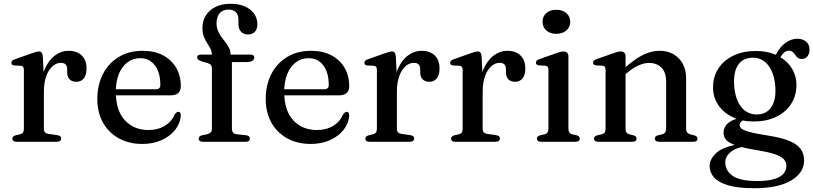

<svg xmlns="http://www.w3.org/2000/svg" viewBox="-20 -748 4291 1013"><path d="M194 -261Q194 -332 215 -381Q236 -430 269.5 -455Q303 -480 341 -480Q386.5 -480 411.5 -455.2Q436.5 -430.5 436.5 -386.5Q436.5 -351.5 421.8 -334Q407 -316.5 384 -316.5Q360 -316.5 347.2 -329.5Q334.5 -342.5 334.5 -366V-383Q334 -400 326 -408.2Q318 -416.5 300 -416.5Q278.5 -416.5 258 -399.2Q237.5 -382 224.5 -347.8Q211.5 -313.5 211.5 -261ZM206 -450 211.5 -333.5V-69Q211.5 -56.5 217.2 -50Q223 -43.5 237 -41.5L282 -35Q292.5 -33.5 297.5 -29.2Q302.5 -25 302.5 -17Q302.5 -9 296.8 -4.5Q291 0 279.5 0H67.5Q56 0 50.5 -4.5Q45 -9 45 -16.5Q45 -23 49.2 -27.2Q53.5 -31.5 62 -34L86 -39.5Q96 -42 101 -48.8Q106 -55.5 106 -69V-378.5Q106 -390 102.2 -395Q98.5 -400 89.5 -401L56 -402.5Q47 -403.5 43.5 -407.2Q40 -411 40 -416.5Q40 -423 44.2 -427.5Q48.5 -432 59.5 -435.5L141 -464.5Q160.5 -471.5 170.2 -474Q180 -476.5 185.5 -476.5Q195 -476.5 199.8 -470.5Q204.5 -464.5 206 -450Z M934 -292.5Q934 -269.5 920.2 -257.2Q906.5 -245 880.5 -245H561V-277H801Q826 -277 826 -299Q826 -366 797 -403.5Q768 -441 720 -441Q681.5 -441 652.5 -419.2Q623.5 -397.5 607.2 -357.8Q591 -318 591 -264.5Q591 -165 638.8 -113.5Q686.5 -62 763.5 -62Q813 -62 849.5 -84.2Q886 -106.5 901 -143.5Q907.5 -151.5 911.8 -154.8Q916 -158 921 -158Q928 -158 931 -152Q934 -146 934 -138Q931 -97 904.2 -63Q877.5 -29 832.8 -8.8Q788 11.5 731 11.5Q661 11.5 607.2 -18Q553.5 -47.5 523.5 -100.8Q493.5 -154 493.5 -226Q493.5 -299.5 522.8 -356.8Q552 -414 605.8 -447Q659.5 -480 733.5 -480Q795 -480 840 -456.2Q885 -432.5 909.5 -390.2Q934 -348 934 -292.5Z M1203.5 -69.5Q1203.5 -56.5 1209.2 -49Q1215 -41.5 1227.5 -40L1278 -34.5Q1288.5 -33.5 1293.2 -28.8Q1298 -24 1298 -17Q1298 0 1276 0H1049.5Q1039.5 0 1033.8 -4.5Q1028 -9 1028 -16Q1028 -23.5 1032.8 -28Q1037.5 -32.5 1047.5 -34.5L1072 -39.5Q1085.5 -43 1091.8 -49.8Q1098 -56.5 1098 -68.5V-388Q1098 -398 1093 -404.8Q1088 -411.5 1074 -415.5L1046.5 -423.5Q1030.5 -428.5 1025.2 -433.8Q1020 -439 1020 -445Q1020 -452 1025 -456Q1030 -460 1040.5 -460H1122.5L1098 -442V-459Q1098 -475.5 1090.8 -490Q1083.5 -504.5 1073.2 -520Q1063 -535.5 1055.5 -554.8Q1048 -574 1048 -599Q1048 -656.5 1088.2 -692.2Q1128.5 -728 1198 -728Q1243 -728 1274.2 -713.2Q1305.5 -698.5 1321.8 -674.2Q1338 -650 1338 -621.5Q1338 -594.5 1324.5 -580.2Q1311 -566 1289 -566Q1265.5 -566 1251.8 -580.8Q1238 -595.5 1238 -620.5V-645Q1238 -670.5 1224.2 -684Q1210.5 -697.5 1185.5 -697.5Q1155 -697 1138.8 -678Q1122.5 -659 1122.5 -624.5Q1122.5 -603 1130 -585.2Q1137.5 -567.5 1148.5 -552.5Q1159.5 -537.5 1170.5 -523.5Q1181.5 -509.5 1189 -494.5Q1196.5 -479.5 1196.5 -462.5V-441.5L1182.5 -460H1300.5Q1311 -460 1316.2 -456.2Q1321.5 -452.5 1321.5 -444.5Q1321.5 -434 1311 -427.2Q1300.5 -420.5 1278 -420.5H1203.5Z M1822.5 -292.5Q1822.5 -269.5 1808.8 -257.2Q1795 -245 1769 -245H1449.5V-277H1689.5Q1714.5 -277 1714.5 -299Q1714.5 -366 1685.5 -403.5Q1656.5 -441 1608.5 -441Q1570 -441 1541 -419.2Q1512 -397.5 1495.8 -357.8Q1479.5 -318 1479.5 -264.5Q1479.5 -165 1527.2 -113.5Q1575 -62 1652 -62Q1701.5 -62 1738 -84.2Q1774.5 -106.5 1789.5 -143.5Q1796 -151.5 1800.2 -154.8Q1804.5 -158 1809.5 -158Q1816.5 -158 1819.5 -152Q1822.5 -146 1822.5 -138Q1819.5 -97 1792.8 -63Q1766 -29 1721.2 -8.8Q1676.5 11.5 1619.5 11.5Q1549.5 11.5 1495.8 -18Q1442 -47.5 1412 -100.8Q1382 -154 1382 -226Q1382 -299.5 1411.2 -356.8Q1440.5 -414 1494.2 -447Q1548 -480 1622 -480Q1683.5 -480 1728.5 -456.2Q1773.5 -432.5 1798 -390.2Q1822.5 -348 1822.5 -292.5Z M2056.5 -261Q2056.5 -332 2077.5 -381Q2098.5 -430 2132 -455Q2165.5 -480 2203.5 -480Q2249 -480 2274 -455.2Q2299 -430.5 2299 -386.5Q2299 -351.5 2284.2 -334Q2269.5 -316.5 2246.5 -316.5Q2222.5 -316.5 2209.8 -329.5Q2197 -342.5 2197 -366V-383Q2196.5 -400 2188.5 -408.2Q2180.5 -416.5 2162.5 -416.5Q2141 -416.5 2120.5 -399.2Q2100 -382 2087 -347.8Q2074 -313.5 2074 -261ZM2068.5 -450 2074 -333.5V-69Q2074 -56.5 2079.8 -50Q2085.5 -43.5 2099.5 -41.5L2144.5 -35Q2155 -33.5 2160 -29.2Q2165 -25 2165 -17Q2165 -9 2159.2 -4.5Q2153.5 0 2142 0H1930Q1918.5 0 1913 -4.5Q1907.5 -9 1907.5 -16.5Q1907.5 -23 1911.8 -27.2Q1916 -31.5 1924.5 -34L1948.5 -39.5Q1958.5 -42 1963.5 -48.8Q1968.5 -55.5 1968.5 -69V-378.5Q1968.5 -390 1964.8 -395Q1961 -400 1952 -401L1918.5 -402.5Q1909.5 -403.5 1906 -407.2Q1902.5 -411 1902.5 -416.5Q1902.5 -423 1906.8 -427.5Q1911 -432 1922 -435.5L2003.5 -464.5Q2023 -471.5 2032.8 -474Q2042.5 -476.5 2048 -476.5Q2057.5 -476.5 2062.2 -470.5Q2067 -464.5 2068.5 -450Z M2509 -261Q2509 -332 2530 -381Q2551 -430 2584.5 -455Q2618 -480 2656 -480Q2701.5 -480 2726.5 -455.2Q2751.5 -430.5 2751.5 -386.5Q2751.5 -351.5 2736.8 -334Q2722 -316.5 2699 -316.5Q2675 -316.5 2662.2 -329.5Q2649.5 -342.5 2649.5 -366V-383Q2649 -400 2641 -408.2Q2633 -416.5 2615 -416.5Q2593.5 -416.5 2573 -399.2Q2552.5 -382 2539.5 -347.8Q2526.5 -313.5 2526.5 -261ZM2521 -450 2526.5 -333.5V-69Q2526.5 -56.5 2532.2 -50Q2538 -43.5 2552 -41.5L2597 -35Q2607.5 -33.5 2612.5 -29.2Q2617.5 -25 2617.5 -17Q2617.5 -9 2611.8 -4.5Q2606 0 2594.5 0H2382.5Q2371 0 2365.5 -4.5Q2360 -9 2360 -16.5Q2360 -23 2364.2 -27.2Q2368.5 -31.5 2377 -34L2401 -39.5Q2411 -42 2416 -48.8Q2421 -55.5 2421 -69V-378.5Q2421 -390 2417.2 -395Q2413.5 -400 2404.5 -401L2371 -402.5Q2362 -403.5 2358.5 -407.2Q2355 -411 2355 -416.5Q2355 -423 2359.2 -427.5Q2363.5 -432 2374.5 -435.5L2456 -464.5Q2475.5 -471.5 2485.2 -474Q2495 -476.5 2500.5 -476.5Q2510 -476.5 2514.8 -470.5Q2519.5 -464.5 2521 -450Z M2979 -450.5V-69Q2979 -55.5 2984 -48.8Q2989 -42 2999 -39.5L3021.5 -34.5Q3030.5 -32 3034.8 -27.5Q3039 -23 3039 -16.5Q3039 -9 3033.5 -4.5Q3028 0 3016 0H2835Q2823.5 0 2818 -4.5Q2812.5 -9 2812.5 -16.5Q2812.5 -23 2816.8 -27.2Q2821 -31.5 2829.5 -34L2853.5 -39.5Q2863.5 -42 2868.5 -48.8Q2873.5 -55.5 2873.5 -69V-379Q2873.5 -390.5 2869.8 -395.5Q2866 -400.5 2857 -401.5L2823.5 -403Q2814.5 -404.5 2811 -408Q2807.5 -411.5 2807.5 -417.5Q2807.5 -424 2811.8 -428.2Q2816 -432.5 2827 -436.5L2910 -465.5Q2926 -471.5 2936 -474Q2946 -476.5 2952.5 -476.5Q2966 -476.5 2972.5 -469.5Q2979 -462.5 2979 -450.5ZM2915 -569.5Q2882.5 -569.5 2862.5 -587.2Q2842.5 -605 2842.5 -633.5Q2842.5 -661.5 2862.5 -679Q2882.5 -696.5 2915 -696.5Q2948 -696.5 2968.2 -678.8Q2988.5 -661 2988.5 -633.5Q2988.5 -605 2968.2 -587.2Q2948 -569.5 2915 -569.5Z M3280.5 -450.5V-69Q3280.5 -55.5 3285.5 -48.8Q3290.5 -42 3300.5 -39.5L3322.5 -34Q3338.5 -29 3338.5 -17.5Q3338.5 0 3315 0H3136.5Q3125 0 3119.5 -4.5Q3114 -9 3114 -16.5Q3114 -23 3118.2 -27.2Q3122.5 -31.5 3131 -34L3155 -39.5Q3165 -42 3170 -48.8Q3175 -55.5 3175 -69V-379Q3175 -390.5 3171.2 -395.5Q3167.5 -400.5 3158.5 -401.5L3125 -403Q3116 -404.5 3112.5 -408Q3109 -411.5 3109 -417.5Q3109 -424 3113.2 -428.2Q3117.5 -432.5 3128.5 -436.5L3211.5 -465.5Q3227 -471.5 3237 -474Q3247 -476.5 3255 -476.5Q3267.5 -476.5 3274 -469.5Q3280.5 -462.5 3280.5 -450.5ZM3266 -344 3246.5 -364 3268.5 -383Q3328 -437 3373 -458.5Q3418 -480 3459 -480Q3522.5 -480 3561.2 -440.2Q3600 -400.5 3600 -332.5V-71Q3600 -56.5 3605.8 -49.2Q3611.5 -42 3622 -39L3643 -34Q3651.5 -31.5 3655.8 -27.2Q3660 -23 3660 -16.5Q3660 -9 3654.8 -4.5Q3649.5 0 3637.5 0H3458.5Q3435 0 3435 -17.5Q3435 -29 3450.5 -34L3474 -39.5Q3484.5 -42 3489.5 -49.5Q3494.5 -57 3494.5 -71V-316.5Q3494.5 -366.5 3469.8 -391.2Q3445 -416 3404 -416Q3379 -416 3349.8 -403.2Q3320.5 -390.5 3287.5 -362.5Z M4033.5 -32.5Q3963 -43.5 3931.2 -52.8Q3899.5 -62 3891 -70.2Q3882.5 -78.5 3882.5 -87Q3882.5 -97 3890.2 -105.5Q3898 -114 3916.5 -122.5L3903 -129.5Q3862.5 -123 3839.5 -110.5Q3816.5 -98 3807 -81.8Q3797.5 -65.5 3797.5 -47.5Q3797.5 -26.5 3811 -10.2Q3824.5 6 3862.8 19.2Q3901 32.5 3975 44.5Q4036 54.5 4069.5 66.2Q4103 78 4116 92.8Q4129 107.5 4129 126.5Q4129 151.5 4112.8 169.5Q4096.5 187.5 4062.8 197.2Q4029 207 3976 207Q3883.5 207 3845 179.5Q3806.5 152 3806.5 107.5Q3806.5 78 3834.8 54.2Q3863 30.5 3918 23.5L3907.5 8.5Q3805 21 3764.5 54.5Q3724 88 3724 129Q3724 162 3747.2 188.2Q3770.5 214.5 3822.2 229.8Q3874 245 3959 245Q4086.5 245 4154.5 204Q4222.5 163 4222.5 98.5Q4222.5 64 4204.8 38.8Q4187 13.5 4145.8 -4Q4104.5 -21.5 4033.5 -32.5ZM4056.5 -428 4083.5 -422Q4103 -457.5 4115.2 -469Q4127.5 -480.5 4142 -480.5Q4154.5 -480.5 4162 -474Q4169.5 -467.5 4175.2 -458.8Q4181 -450 4189 -443.5Q4197 -437 4210.5 -437Q4229 -437 4240 -450.5Q4251 -464 4251 -486.5Q4251 -513 4233.2 -528.2Q4215.5 -543.5 4187 -543.5Q4154 -543.5 4124.5 -522.2Q4095 -501 4073 -458.5ZM4182 -299.5Q4182 -350.5 4155.2 -391.2Q4128.5 -432 4080.2 -455.5Q4032 -479 3967 -479Q3901 -479 3850 -454.8Q3799 -430.5 3770.5 -387.2Q3742 -344 3742 -286.5Q3742 -236 3768.8 -195.2Q3795.5 -154.5 3844 -130.8Q3892.5 -107 3957 -107Q4023.5 -107 4074.2 -131.2Q4125 -155.5 4153.5 -199Q4182 -242.5 4182 -299.5ZM3948 -443.5Q3999.5 -445.5 4032.2 -404.8Q4065 -364 4070.5 -292Q4075.5 -223 4050.8 -184.5Q4026 -146 3976 -144Q3941.5 -143 3915 -160.8Q3888.5 -178.5 3872.8 -213Q3857 -247.5 3853.5 -295.5Q3850 -341.5 3859.8 -374.2Q3869.5 -407 3892 -424.8Q3914.5 -442.5 3948 -443.5Z"/></svg>

Font: Fraunces 12pt
Style: Regular
Weight: 400
Version: Version 1.000;[b76b70a41]